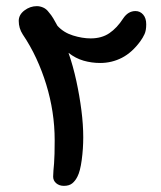

<svg xmlns="http://www.w3.org/2000/svg" viewBox="-20 -737 524 625"><path d="M421 -701Q436 -701 446 -689.5Q456 -678 456 -658Q456 -638 450.5 -626Q445 -614 437 -603Q410 -566 377 -549Q344 -532 306 -532Q278 -532 252 -539.5Q226 -547 203 -565Q218 -522 228.5 -473.5Q239 -425 245 -378Q251 -331 251 -290Q251 -253 246 -216Q241 -179 232 -162Q225 -148 215 -140Q205 -132 188 -132Q173 -132 163 -140.5Q153 -149 153 -162Q153 -171 154 -182.5Q155 -194 156 -205Q157 -219 157.5 -237Q158 -255 158 -280Q158 -327 151 -372.5Q144 -418 130.5 -462Q117 -506 98 -547Q79 -588 54 -625Q41 -645 41 -669Q41 -689 59.5 -703Q78 -717 100 -717Q110 -717 120.5 -712.5Q131 -708 139 -697Q147 -688 153.5 -677Q160 -666 167 -653Q187 -631 217.5 -621.5Q248 -612 275 -612Q311 -612 336 -629Q361 -646 381 -677Q397 -701 421 -701Z"/></svg>

Font: Noto Sans Thaana
Style: Regular
Weight: 400
Designer: Monotype Design Team
Foundry: Monotype Imaging Inc.
Version: Version 2.001